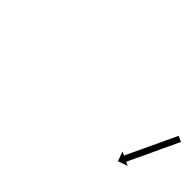

<svg xmlns="http://www.w3.org/2000/svg" viewBox="-12 -750 584 584"><g transform="rotate(45 280.5 -457.5)"><path d="M560.6 -539.4C560.9 -540 561.1 -540.6 561.4 -541.2L543.3 -549.7C543 -549.1 542.8 -548.5 542.5 -547.9C541.7 -546.3 540.9 -544.6 540.1 -542.9C538.8 -540.2 537.6 -537.6 536.4 -535C534.8 -531.5 533.2 -528.1 531.6 -524.7C529.7 -520.7 527.8 -516.6 525.9 -512.6C523.7 -508.1 521.6 -503.6 519.5 -499.1C517.2 -494.2 515 -489.4 512.7 -484.6C510.4 -479.6 508 -474.6 505.7 -469.6C503.4 -464.7 501 -459.7 498.7 -454.7C496.4 -449.9 494.1 -445.1 491.9 -440.2C489.8 -435.7 487.6 -431.2 485.5 -426.7C483.6 -422.7 481.7 -418.6 479.8 -414.6C478.2 -411.2 476.6 -407.7 475 -404.3C473.8 -401.7 472.5 -399.1 471.3 -396.4C470.5 -394.7 469.7 -393 468.9 -391.3C468.6 -390.7 468.4 -390.1 468.1 -389.5L456.1 -395.1L467.3 -364.3L498.1 -375.4L486.2 -381C486.5 -381.6 486.7 -382.2 487 -382.8C487.8 -384.5 488.6 -386.2 489.4 -387.9C490.6 -390.6 491.9 -393.2 493.1 -395.8C494.7 -399.2 496.3 -402.7 497.9 -406.1C499.8 -410.1 501.7 -414.2 503.6 -418.2C505.7 -422.7 507.9 -427.2 510 -431.7C512.2 -436.6 514.5 -441.4 516.8 -446.2C519.1 -451.2 521.5 -456.2 523.8 -461.1C526.1 -466.1 528.5 -471.1 530.8 -476.1C533.1 -480.9 535.3 -485.7 537.6 -490.6C539.7 -495.1 541.9 -499.6 544 -504.1C545.9 -508.1 547.8 -512.2 549.7 -516.2C551.3 -519.6 552.9 -523 554.5 -526.5C555.7 -529.1 557 -531.7 558.2 -534.4C559 -536.1 559.8 -537.8 560.6 -539.4Z"/></g></svg>

Font: FRB American Cursive Just Arrows
Style: Bold Italic
Weight: 700
Italic angle: -25°
Version: Version 2.0;Modular Font Editor K font №1